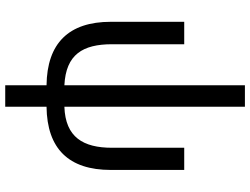

<svg xmlns="http://www.w3.org/2000/svg" viewBox="-134 -674 980 753"><g transform="rotate(90 356.5 -298.0)"><path d="M315 172H399V10C564 8 647 -77 647 -242V-530H560V-247C560 -134 519 -64 399 -60V-768H315V-60C194 -66 154 -132 154 -247V-530H66V-242C66 -77 150 8 315 10Z"/></g></svg>

Font: Cheyenne Sans
Style: Regular
Weight: 400
Designer: The Public Sans project authors (U.S. Web Design System), Libre Franklin designed by Pablo Impallari and Rodrigo Fuenzal
Foundry: The Cheyenne Sans Project Authors
Version: Version 2.007